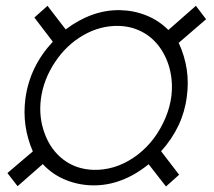

<svg xmlns="http://www.w3.org/2000/svg" viewBox="-20 -638 747 671"><path d="M499.5 -64Q405.8 11.7 302.7 9.8Q253.4 8.8 208.3 -9.8Q163.1 -28.3 129.4 -64.5L41.5 12.7L5.9 -33.2L94.7 -108.9Q56.2 -197.8 68.8 -293.5Q84 -405.8 164.6 -492.2L100.1 -576.7L146 -617.7L209.5 -535.2Q302.2 -604.5 399.9 -602.5Q447.3 -601.6 491 -584.2Q534.7 -566.9 568.4 -533.2L664.6 -617.7L700.2 -570.8L604.5 -488.3Q646.5 -397.5 632.8 -299.8Q619.6 -194.3 543 -109.4L606 -27.3L560.1 13.7ZM123 -292.5Q114.7 -229.5 136 -171.6Q157.2 -113.8 201.7 -80.1Q246.1 -46.4 306.2 -44.4Q379.9 -42.5 445.8 -86.4Q511.7 -130.4 549.6 -207Q587.4 -283.7 579.6 -360.4Q574.2 -412.6 549.3 -455.6Q524.4 -498.5 484.6 -522.2Q444.8 -545.9 396 -547.4Q331.1 -549.3 271.5 -515.1Q211.9 -481 171.9 -420.4Q131.8 -359.9 123 -292.5Z"/></svg>

Font: TypoPRO Roboto
Style: Italic
Weight: 300
Italic angle: -12°
Designer: Google
Version: Version 2.136; 2016